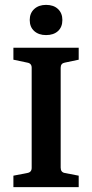

<svg xmlns="http://www.w3.org/2000/svg" viewBox="-20 -768 377 788"><path d="M303 -523 246 -511Q229 -508 229 -490V-80Q229 -61 246 -58L303 -47V0H35V-47L92 -58Q110 -61 110 -79V-490Q110 -508 92 -511L35 -523V-572H303ZM236 -686Q236 -657 218 -640.5Q200 -624 169 -624Q139 -624 120.5 -640.5Q102 -657 102 -686Q102 -714 120.5 -731Q139 -748 169 -748Q200 -748 218 -731Q236 -714 236 -686Z"/></svg>

Font: Yrsa SemiBold
Style: Regular
Weight: 600
Version: Version 2.004